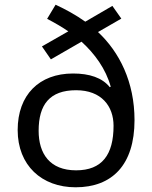

<svg xmlns="http://www.w3.org/2000/svg" viewBox="-20 -785 645 815"><path d="M216 -765 180 -705C211 -689 242 -671 270 -652L158 -588L196 -533L326 -608C382 -557 429 -493 450 -417L446 -415C414 -455 360 -473 290 -473C146 -473 55 -382 55 -233C55 -83 157 10 301 10C456 10 551 -85 551 -275C551 -437 487 -564 396 -649L495 -706L457 -760L342 -693C303 -721 259 -745 216 -765ZM303 -402C411 -402 462 -334 462 -251C462 -128 413 -62 303 -62C192 -62 144 -132 144 -230C144 -341 191 -402 303 -402Z"/></svg>

Font: Noto Sans Gurmukhi UI
Style: Regular
Weight: 400
Designer: Jelle Bosma - Monotype Design Team
Foundry: Monotype Imaging Inc.
Version: Version 2.004